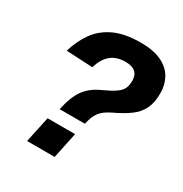

<svg xmlns="http://www.w3.org/2000/svg" viewBox="-169 -854 934 981"><g transform="rotate(30 298.0 -363.0)"><path d="M191 -224Q208 -305 239.5 -348Q271 -391 330 -417Q374 -437 398 -453.5Q422 -470 431 -488.5Q440 -507 440 -535Q440 -602 362 -602Q309 -602 276.5 -574.5Q244 -547 228 -493L73 -501Q92 -566 128 -617Q164 -668 225.5 -697Q287 -726 381 -726Q457 -726 504.5 -703Q552 -680 574 -640.5Q596 -601 596 -552Q596 -496 578 -459Q560 -422 523 -395Q486 -368 430 -342Q389 -322 369.5 -297Q350 -272 340 -224ZM128 0 161 -153H323L291 0Z"/></g></svg>

Font: Geist
Style: Bold Italic
Weight: 700
Italic angle: -12°
Designer: Basement.studio, Andrés Briganti, Mateo Zaragoza
Foundry: Basement.studio, Vercel, Andrés Briganti, Guido Ferreyra, Mateo Zaragoza
Version: Version 1.500; ttfautohint (v1.8.4.7-5d5b)